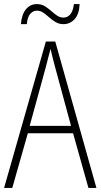

<svg xmlns="http://www.w3.org/2000/svg" viewBox="-20 -918 491 938"><path d="M412 0 337 -267H116L40 0H0L204 -715H250L451 0ZM249 -591Q243 -614 237.5 -635Q232 -656 227 -679Q221 -657 215.5 -636Q210 -615 204 -591L125 -303H327ZM82 -800Q86 -848 107 -873Q128 -898 160 -898Q182 -898 198.5 -888Q215 -878 229.5 -865Q244 -852 258.5 -842Q273 -832 290 -832Q310 -832 323.5 -848Q337 -864 341 -898H369Q367 -849 344.5 -824.5Q322 -800 290 -800Q269 -800 252 -810Q235 -820 220.5 -833Q206 -846 191.5 -856Q177 -866 160 -866Q142 -866 128 -850.5Q114 -835 111 -800Z"/></svg>

Font: Noto Sans Lao UI Cond ExtLt
Style: Regular
Weight: 200
Width: 3
Designer: Monotype Design Team
Foundry: Monotype Imaging Inc.
Version: Version 2.000; ttfautohint (v1.8.4.7-5d5b)